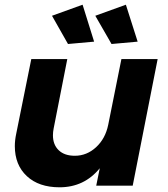

<svg xmlns="http://www.w3.org/2000/svg" viewBox="-20 -789 712 816"><path d="M43 -168Q43 -193 49 -221L113 -538H266L208 -243Q205 -228 205 -214Q205 -174 229.5 -150.5Q254 -127 298 -127Q349 -127 388.5 -163.5Q428 -200 440 -259L496 -538H650L544 0H389L404 -74Q338 7 233 7Q145 7 94 -40.5Q43 -88 43 -168ZM331 -769 380 -612 269 -602 201 -722ZM515 -769 565 -612 454 -602 385 -722Z"/></svg>

Font: Gontserrat SemiBold
Style: Italic
Weight: 600
Italic angle: -11.3°
Designer: Julieta Ulanovsky
Foundry: Julieta Ulanovsky
Version: Version 6.001